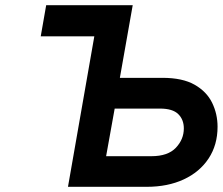

<svg xmlns="http://www.w3.org/2000/svg" viewBox="-20 -720 858 740"><path d="M242 0 343.5 -580H137L158 -700H491.5L442 -420H606Q683.5 -420 730 -393.5Q776.5 -367 797.5 -324Q818.5 -281 818.5 -231.5Q818.5 -161.5 784 -109.2Q749.5 -57 688 -28.5Q626.5 0 545.5 0ZM389 -118H563.5Q627 -118 657.8 -150.5Q688.5 -183 688.5 -225Q688.5 -259 667 -280.2Q645.5 -301.5 596.5 -301.5H422Z"/></svg>

Font: Overpass
Style: Bold Italic
Weight: 700
Italic angle: -10°
Designer: Delve Withrington, Dave Bailey, Thomas Jockin
Foundry: Delve Fonts LLC
Version: Version 4.000; ttfautohint (v1.8.3)